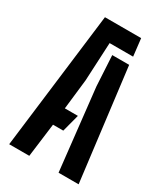

<svg xmlns="http://www.w3.org/2000/svg" viewBox="-197 -886 845 973"><g transform="rotate(30 225.5 -400.0)"><path d="M22.3 0 120.8 -800H332.7L344.4 -698.3H206.9L195.8 -474L175.8 -298.4H252.1L225.3 -196.7H165.2L140 0ZM311.3 0 258.7 -474.6 248.8 -652.3H347.8L428.7 0Z"/></g></svg>

Font: Big Shoulders Stencil Text Thin
Style: Regular
Weight: 100
Designer: Patric King
Foundry: XO Type Co
Version: Version 2.001